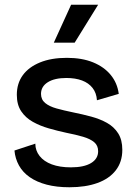

<svg xmlns="http://www.w3.org/2000/svg" viewBox="-20 -777 575 810"><path d="M273 13Q219 13 177 2Q135 -9 105.5 -29.5Q76 -50 60 -79Q44 -108 41 -142L129 -171Q129 -142 147 -119Q165 -96 198.5 -83.5Q232 -71 279 -71Q334 -71 364 -89Q394 -107 394 -139Q394 -163 377.5 -177Q361 -191 330.5 -200Q300 -209 259 -217Q222 -225 185.5 -235.5Q149 -246 118.5 -263Q88 -280 69.5 -307.5Q51 -335 51 -377Q51 -425 76 -459.5Q101 -494 148.5 -513.5Q196 -533 262 -533Q326 -533 372.5 -514Q419 -495 447 -461Q475 -427 481 -381L389 -354Q387 -385 370.5 -406Q354 -427 326 -437.5Q298 -448 260 -448Q210 -448 181.5 -430Q153 -412 153 -381Q153 -357 170.5 -342.5Q188 -328 218.5 -319.5Q249 -311 288 -303Q328 -295 365 -285Q402 -275 431.5 -258.5Q461 -242 478.5 -214.5Q496 -187 496 -145Q496 -94 468.5 -58.5Q441 -23 391 -5Q341 13 273 13ZM295 -597H207L280 -757H394Z"/></svg>

Font: Bricolage Grotesque 96pt ExtraBold Medium
Style: Regular
Weight: 500
Version: Version 1.001;gftools[0.9.33.dev8+g029e19f]